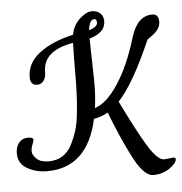

<svg xmlns="http://www.w3.org/2000/svg" viewBox="-51 -665 769 810"><g transform="rotate(-5 333.0 -260.5)"><path d="M617 33 657 29Q666 29 666 37Q664 55 634.5 75Q605 95 566 95Q524 95 478 1Q438 -78 397 -184Q368 -168 337 -163Q293 40 121 40Q76 40 38 19Q0 -2 0 -46Q0 -73 14 -90.5Q28 -108 51.5 -108Q75 -108 75 -97Q75 -92 69 -77.5Q63 -63 63 -48.5Q63 -34 80 -17.5Q97 -1 131 -1Q165 -1 190 -16.5Q215 -32 230 -62Q245 -92 254.5 -123Q264 -154 268 -200Q275 -266 275 -352Q275 -438 277 -490Q149 -468 149 -380Q149 -355 138.5 -341Q128 -327 112 -327Q82 -327 82 -361Q82 -421 136 -462.5Q190 -504 280 -524Q287 -564 315.5 -590Q344 -616 366.5 -616Q389 -616 402.5 -603.5Q416 -591 416 -570Q416 -521 348 -502L352 -316Q352 -258 345 -208Q396 -224 445 -299Q494 -374 529 -490Q556 -580 620 -580Q647 -580 647 -547Q647 -515 607 -488Q592 -478 590 -474Q512 -295 447 -226Q510 -97 549.5 -32Q589 33 617 33ZM375 -582Q354 -582 349 -537Q385 -548 385 -566Q385 -582 375 -582Z"/></g></svg>

Font: Cookie
Style: Regular
Weight: 400
Designer: Ania Kruk
Foundry: Ania Kruk
Version: Version 1.004